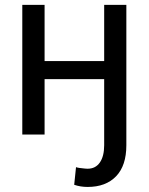

<svg xmlns="http://www.w3.org/2000/svg" viewBox="-20 -548 606 782"><path d="M161.6 -528.3V-299.3H404.3V-528.3H494.6V43.5Q494.6 126.5 452.9 169.9Q411.1 213.4 336.9 213.4Q307.6 213.4 282.2 204.6L289.6 132.8Q297.9 136.2 327.1 138.7L336.9 139.2Q369.1 139.2 386.7 113.8Q404.3 88.4 404.3 43.5V-225.6H161.6V0H70.8V-528.3Z"/></svg>

Font: Roboto-ThirdPerson-AD3FC
Style: ThirdPerson-AD3FC
Weight: 400
Designer: Google
Version: Version 2.137; 2017